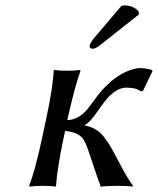

<svg xmlns="http://www.w3.org/2000/svg" viewBox="-20 -693 589 716"><path d="M432.6 -670.9Q439.5 -672.9 447.3 -672.9Q478.5 -671.4 497.1 -649.9L498 -639.2L359.9 -529.8Q336.9 -510.7 325.7 -511.2Q314.9 -511.2 314 -521Q314 -522.9 314.5 -523.9Q317.9 -535.2 331.5 -551.8ZM152.3 -250Q177.7 -369.1 180.2 -429.2L182.6 -432.1Q200.2 -429.2 230 -429.2Q259.8 -429.2 278.8 -432.1L280.3 -429.2Q260.3 -375 231.9 -250L231 -245.1Q274.4 -246.1 309.1 -289.6Q314.9 -296.9 326.2 -312.5Q346.2 -340.3 358.4 -354Q417 -420.4 480.5 -436Q493.7 -439.5 506.3 -439Q524.9 -438.5 545.9 -432.1L548.8 -428.2L513.2 -354L504.9 -352.1Q488.8 -366.2 449.7 -366.2Q419.4 -365.2 388.2 -335Q372.1 -319.3 335.4 -266.1Q312.5 -234.4 296.4 -227.1L295.9 -225.1Q339.8 -217.3 366.2 -184.1Q374 -173.8 384.8 -158.2Q398.9 -136.7 438 -61.5Q456.1 -27.8 476.1 0L473.1 2.9Q458.5 0 421.9 0Q381.8 0 355.5 2.9Q347.7 -16.6 315.9 -112.8Q298.8 -164.6 288.1 -177.7Q267.1 -201.2 222.7 -204.6L217.3 -179.2Q192.9 -63 189 0L186.5 2.9Q168.9 0 139.2 0Q109.4 0 90.3 2.9L88.9 0Q111.8 -61 137.2 -179.2Z"/></svg>

Font: Linux Biolinum Slanted O
Style: Slanted
Weight: 400
Designer: Philipp H. Poll
Foundry: Philipp H. Poll
Version: Version 1.0.4